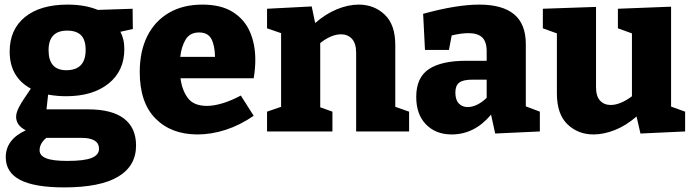

<svg xmlns="http://www.w3.org/2000/svg" viewBox="-20 -571 3009 834"><path d="M259 243Q130 243 67.5 210.5Q5 178 5 112Q5 35 92 -5Q50 -26 50 -64Q50 -82 63.5 -107.5Q77 -133 114 -186Q22 -236 22 -347Q22 -443 88.5 -497Q155 -551 274 -551Q349 -551 405 -528L556 -533L557 -445L503 -433Q511 -418 515.5 -399.5Q520 -381 520 -357Q520 -263 451.5 -208Q383 -153 267 -153Q228 -153 189 -160L182 -96H363Q466 -96 518.5 -56Q571 -16 571 61Q571 150 493 196.5Q415 243 259 243ZM268 -266Q352 -266 352 -354Q352 -398 332 -418Q312 -438 272 -438Q191 -438 191 -353Q191 -266 268 -266ZM272 128Q346 128 378 115Q410 102 410 76Q410 51 390.5 39.5Q371 28 337 28H181Q152 52 152 82Q152 105 180.5 116.5Q209 128 272 128Z M838 13Q724 13 655.5 -56Q587 -125 587 -258Q587 -349 620 -414.5Q653 -480 714 -515.5Q775 -551 859 -551Q940 -551 991 -519Q1042 -487 1065.5 -433Q1089 -379 1089 -311Q1089 -273 1082 -231H764Q771 -178 796.5 -144.5Q822 -111 879 -111Q909 -111 947 -122.5Q985 -134 1026 -156L1082 -68Q1022 -27 960 -7Q898 13 838 13ZM845 -430Q805 -430 786.5 -399.5Q768 -369 763 -324H914Q913 -374 898 -402Q883 -430 845 -430Z M1140 0V-86L1201 -107V-427L1140 -448V-533L1334 -543L1349 -471Q1395 -511 1444 -531Q1493 -551 1538 -551Q1605 -551 1651 -507.5Q1697 -464 1697 -376V-107L1757 -86V0H1527V-341Q1527 -383 1508.5 -402.5Q1490 -422 1462 -422Q1419 -422 1371 -384V-105L1424 -86V0Z M2131 9 2113 -73Q2041 13 1942 13Q1873 13 1830.5 -30.5Q1788 -74 1788 -150Q1788 -234 1842.5 -270.5Q1897 -307 2005 -307H2094V-348Q2094 -390 2074.5 -408.5Q2055 -427 2015 -427Q1983 -427 1942 -417L1930 -354H1826L1818 -511Q1963 -551 2062 -551Q2162 -551 2213 -509Q2264 -467 2264 -379V-109L2325 -86V0ZM1958 -169Q1958 -137 1973 -121.5Q1988 -106 2011 -106Q2052 -106 2094 -146V-225H2033Q1991 -225 1974.5 -212Q1958 -199 1958 -169Z M2558 13Q2491 13 2445 -31Q2399 -75 2399 -165V-426L2338 -448V-533L2569 -541V-192Q2569 -153 2586.5 -134Q2604 -115 2633 -115Q2653 -115 2676.5 -124.5Q2700 -134 2725 -153V-426L2664 -448V-533L2895 -542V-108L2956 -86V0L2762 9L2745 -65Q2699 -25 2650.5 -6Q2602 13 2558 13Z"/></svg>

Font: Bitter ExtraBold
Style: Regular
Weight: 800
Designer: Sol Matas, and Bitter project Authors
Foundry: Sol Matas
Version: Version 2.001